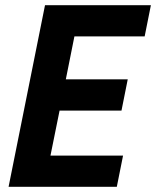

<svg xmlns="http://www.w3.org/2000/svg" viewBox="-20 -718 600 738"><path d="M13 0 153 -698H560L536 -578H266L233 -413H471L447 -293H209L174 -120H453L429 0Z"/></svg>

Font: IBM Plex Sans Cond
Style: Bold Italic
Weight: 700
Width: 3
Italic angle: -11°
Designer: Mike Abbink, Paul van der Laan, Pieter van Rosmalen
Foundry: Bold Monday
Version: Version 1.3